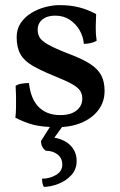

<svg xmlns="http://www.w3.org/2000/svg" viewBox="-20 -487 468 749"><path d="M355 -432Q354 -408 353.5 -381Q353 -354 357 -328Q347 -322 334 -319Q321 -316 307 -316Q305 -344 290.5 -369Q276 -394 252 -410Q228 -426 195 -426Q164 -426 145.5 -411Q127 -396 127 -371Q127 -354 134.5 -341Q142 -328 167 -313.5Q192 -299 246 -278Q300 -258 331 -238Q362 -218 375 -193Q388 -168 388 -132Q388 -90 364 -58Q340 -26 298.5 -8.5Q257 9 205 9Q145 9 109.5 -0.5Q74 -10 40 -28Q42 -44 42.5 -67Q43 -90 42.5 -113Q42 -136 41 -152Q49 -158 63.5 -160.5Q78 -163 93 -163Q100 -100 131.5 -69Q163 -38 215 -38Q256 -38 278.5 -56Q301 -74 301 -102Q301 -120 292.5 -133Q284 -146 261 -159Q238 -172 193 -190Q139 -212 106.5 -231Q74 -250 59.5 -276Q45 -302 45 -342Q45 -374 61 -397.5Q77 -421 102.5 -436.5Q128 -452 157 -459.5Q186 -467 211 -467Q256 -467 290 -458Q324 -449 355 -432ZM151 242Q147 235 145.5 226.5Q144 218 144 210Q174 210 198.5 195.5Q223 181 223 155Q223 130 204.5 115.5Q186 101 158 101Q150 95 145 85.5Q140 76 140 63L190 -16H240L192 50Q232 57 255.5 81Q279 105 279 141Q279 174 258 196.5Q237 219 207 230.5Q177 242 151 242Z"/></svg>

Font: Vollkorn
Style: Regular
Weight: 400
Designer: Friedrich Althausen
Foundry: Friedrich Althausen
Version: Version 4.104